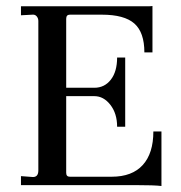

<svg xmlns="http://www.w3.org/2000/svg" viewBox="-20 -618 603 641"><path d="M50 0V-30L90 -27Q108 -27 108 -49V-548Q108 -557 102.5 -563.5Q97 -570 88 -569L50 -567V-597H472Q486 -597 489 -598V-443H462Q462 -510 428.5 -539.5Q395 -569 320 -569H213Q201 -569 201 -555V-325H295Q329 -325 350 -352Q371 -379 371 -426H398V-195H371Q371 -239 348.5 -268Q326 -297 295 -297H201V-41Q201 -28 213 -28H353Q421 -28 456.5 -67Q492 -106 492 -179H519V3Q496 0 431 0Z"/></svg>

Font: Unna
Style: Regular
Weight: 400
Designer: Jorge de Buen U.
Foundry: Omnibus-Type
Version: Version 2.006;PS 002.006;hotconv 1.0.70;makeotf.lib2.5.58329